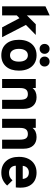

<svg xmlns="http://www.w3.org/2000/svg" viewBox="1050 -1812 774 2914"><g transform="rotate(90 1437.0 -355.0)"><path d="M76.5 0V-658L214 -722V-376L348 -511H510.5L358 -361.5L544.5 0H395L256 -263.5L214 -223V0Z M819 12Q709.5 12 646.8 -59.2Q584 -130.5 584 -255Q584 -337 612.8 -397.2Q641.5 -457.5 694.2 -490.2Q747 -523 819 -523Q890.5 -523 942.8 -490.5Q995 -458 1023.5 -397.8Q1052 -337.5 1052 -255Q1052 -131 989.8 -59.5Q927.5 12 819 12ZM819 -120Q865 -120 890.2 -155.5Q915.5 -191 915.5 -255Q915.5 -319.5 889.8 -355.2Q864 -391 819 -391Q773.5 -391 747.5 -354.8Q721.5 -318.5 721.5 -255Q721.5 -192 747.5 -156Q773.5 -120 819 -120ZM914.5 -569.5Q881 -569.5 859.8 -590.8Q838.5 -612 838.5 -644.5Q838.5 -677 859.8 -698.8Q881 -720.5 914.5 -720.5Q946 -720.5 967.8 -698.8Q989.5 -677 989.5 -644.5Q989.5 -612 967.8 -590.8Q946 -569.5 914.5 -569.5ZM721.5 -569.5Q688.5 -569.5 667.5 -590.8Q646.5 -612 646.5 -644.5Q646.5 -677 667.5 -698.8Q688.5 -720.5 721.5 -720.5Q753.5 -720.5 775.2 -698.8Q797 -677 797 -644.5Q797 -612 775.2 -590.8Q753.5 -569.5 721.5 -569.5Z M1178.5 0V-511H1316V-463Q1365 -523 1454.5 -523Q1538 -523 1585 -471.2Q1632 -419.5 1632 -327V0H1494.5V-270.5Q1494.5 -334.5 1474.5 -362.8Q1454.5 -391 1409 -391Q1361 -391 1338.5 -362.2Q1316 -333.5 1316 -272.5V0Z M1783.5 0V-511H1921V-463Q1970 -523 2059.5 -523Q2143 -523 2190 -471.2Q2237 -419.5 2237 -327V0H2099.5V-270.5Q2099.5 -334.5 2079.5 -362.8Q2059.5 -391 2014 -391Q1966 -391 1943.5 -362.2Q1921 -333.5 1921 -272.5V0Z M2601 12Q2489 12 2424.8 -60Q2360.5 -132 2360.5 -256Q2360.5 -338 2390 -398Q2419.5 -458 2473.5 -490.5Q2527.5 -523 2601 -523Q2664.5 -523 2716 -496.8Q2767.5 -470.5 2797.8 -416.8Q2828 -363 2828 -281Q2828 -267 2827.5 -247.2Q2827 -227.5 2824.5 -208H2495Q2496.5 -161 2525 -133Q2553.5 -105 2601.5 -105Q2639.5 -105 2665.8 -117Q2692 -129 2717 -157.5L2796 -77Q2761.5 -36.5 2713.2 -12.2Q2665 12 2601 12ZM2496.5 -313H2696Q2691.5 -357.5 2667 -381.8Q2642.5 -406 2598 -406Q2557.5 -406 2529.5 -382Q2501.5 -358 2496.5 -313Z"/></g></svg>

Font: Overpass ExtraBold
Style: Regular
Weight: 800
Designer: Delve Withrington, Dave Bailey, Thomas Jockin
Foundry: Delve Fonts LLC
Version: Version 4.000; ttfautohint (v1.8.3)